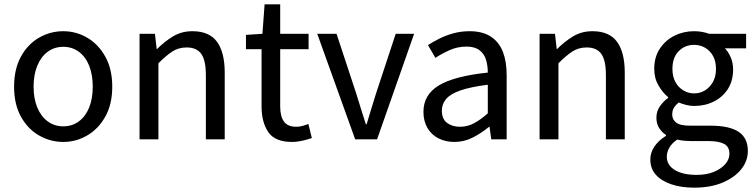

<svg xmlns="http://www.w3.org/2000/svg" viewBox="-20 -643 3483 886"><path d="M272 12Q212 12 160 -18Q108 -48 76.5 -105Q45 -162 45 -243Q45 -324 76.5 -381.5Q108 -439 160 -469Q212 -499 272 -499Q331 -499 382.5 -469Q434 -439 466 -381.5Q498 -324 498 -243Q498 -162 466 -105Q434 -48 382.5 -18Q331 12 272 12ZM272 -60Q313 -60 344 -83Q375 -106 391.5 -147Q408 -188 408 -243Q408 -298 391.5 -339.5Q375 -381 344 -404Q313 -427 272 -427Q231 -427 200 -404Q169 -381 152 -339.5Q135 -298 135 -243Q135 -188 152 -147Q169 -106 200 -83Q231 -60 272 -60Z M624 0V-487H695L703 -417H705Q740 -452 779 -475.5Q818 -499 868 -499Q946 -499 981.5 -450Q1017 -401 1017 -308V0H930V-297Q930 -364 909 -394Q888 -424 841 -424Q804 -424 775.5 -405.5Q747 -387 711 -351V0Z M1327 12Q1249 12 1218 -33.5Q1187 -79 1187 -152V-416H1115V-482L1191 -487L1201 -623H1273V-487H1404V-416H1273V-151Q1273 -107 1290 -82.5Q1307 -58 1348 -58Q1361 -58 1376 -62Q1391 -66 1403 -71L1419 -6Q1399 1 1375 6.5Q1351 12 1327 12Z M1619 0 1444 -487H1533L1623 -214Q1634 -178 1645.5 -141.5Q1657 -105 1668 -70H1672Q1682 -105 1693.5 -141.5Q1705 -178 1716 -214L1806 -487H1891L1720 0Z M2077 12Q2036 12 2003.5 -4.5Q1971 -21 1952.5 -52.5Q1934 -84 1934 -127Q1934 -206 2005.5 -249Q2077 -292 2231 -308Q2231 -339 2223 -366.5Q2215 -394 2193 -411Q2171 -428 2133 -428Q2091 -428 2054.5 -411.5Q2018 -395 1989 -376L1955 -435Q1978 -450 2008 -465Q2038 -480 2073 -489.5Q2108 -499 2147 -499Q2207 -499 2245 -474Q2283 -449 2300.5 -404Q2318 -359 2318 -297V0H2247L2239 -58H2237Q2202 -29 2162 -8.5Q2122 12 2077 12ZM2102 -58Q2137 -58 2167 -74Q2197 -90 2231 -120V-252Q2152 -242 2105.5 -226Q2059 -210 2039 -186.5Q2019 -163 2019 -133Q2019 -93 2043.5 -75.5Q2068 -58 2102 -58Z M2470 0V-487H2541L2549 -417H2551Q2586 -452 2625 -475.5Q2664 -499 2714 -499Q2792 -499 2827.5 -450Q2863 -401 2863 -308V0H2776V-297Q2776 -364 2755 -394Q2734 -424 2687 -424Q2650 -424 2621.5 -405.5Q2593 -387 2557 -351V0Z M3183 223Q3124 223 3078 207.5Q3032 192 3006.5 163.5Q2981 135 2981 93Q2981 61 3000 33Q3019 5 3053 -16V-20Q3034 -33 3021.5 -52.5Q3009 -72 3009 -100Q3009 -131 3026.5 -154.5Q3044 -178 3063 -191V-195Q3039 -214 3019 -248Q2999 -282 2999 -325Q2999 -379 3024.5 -418Q3050 -457 3092 -478Q3134 -499 3183 -499Q3204 -499 3221.5 -495.5Q3239 -492 3253 -487H3423V-420H3325Q3341 -404 3352 -378.5Q3363 -353 3363 -323Q3363 -270 3339 -232.5Q3315 -195 3274 -174.5Q3233 -154 3183 -154Q3166 -154 3147.5 -158.5Q3129 -163 3112 -170Q3099 -160 3090.5 -147Q3082 -134 3082 -114Q3082 -92 3100 -77.5Q3118 -63 3166 -63H3260Q3345 -63 3388 -35Q3431 -7 3431 54Q3431 100 3400.5 138Q3370 176 3314.5 199.5Q3259 223 3183 223ZM3195 164Q3241 164 3274.5 150Q3308 136 3327 114Q3346 92 3346 67Q3346 34 3321.5 21Q3297 8 3250 8H3168Q3154 8 3137.5 6.5Q3121 5 3105 1Q3079 19 3068 39.5Q3057 60 3057 80Q3057 119 3094 141.5Q3131 164 3195 164ZM3183 -212Q3211 -212 3233.5 -226Q3256 -240 3270 -265Q3284 -290 3284 -325Q3284 -360 3270.5 -384.5Q3257 -409 3234 -422.5Q3211 -436 3183 -436Q3141 -436 3112 -407Q3083 -378 3083 -325Q3083 -290 3096.5 -265Q3110 -240 3133 -226Q3156 -212 3183 -212Z"/></svg>

Font: Assistant Medium
Style: Regular
Weight: 500
Designer: Hebrew By Ben Nathan, Latin by Paul Hunt
Version: Version 3.000